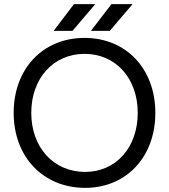

<svg xmlns="http://www.w3.org/2000/svg" viewBox="-20 -895 816 927"><path d="M391 12C590 12 730 -137 730 -350C730 -562 590 -712 388 -712C187 -712 46 -563 46 -350C46 -137 189 12 391 12ZM391 -65C239 -65 131 -183 131 -350C131 -517 238 -635 388 -635C539 -635 645 -517 645 -350C645 -183 540 -65 391 -65ZM419 -746H510L620 -875H518ZM239 -746H330L440 -875H337Z"/></svg>

Font: HB Figtree Prototype
Style: Regular
Weight: 400
Designer: Alfredo Marco Pradil
Foundry: Hanken Design Co.®
Version: Version 1.002;Glyphs 3.2 (3228)